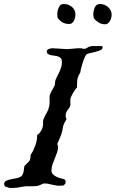

<svg xmlns="http://www.w3.org/2000/svg" viewBox="-39 -902 568 943"><path d="M143.6 -239.3Q144 -239.7 145 -240.2Q146 -240.7 146.5 -241Q147 -241.2 147.9 -241.7Q157.7 -249.5 163.8 -261.2Q169.9 -272.9 172.4 -286.1V-306.6Q173.3 -313.5 176.5 -321Q179.7 -328.6 183.8 -335.9Q188 -343.3 191.7 -350.3Q195.3 -357.4 197.8 -363.3Q201.7 -374.5 203.1 -382.3Q204.6 -390.1 204.6 -397V-425.8Q204.6 -432.6 207.5 -440.2Q210.4 -447.8 214.6 -455.3Q218.8 -462.9 223.1 -470.2Q227.5 -477.5 230 -483.4Q230 -483.9 230.5 -487.3Q231 -490.7 231.4 -494.6Q231.9 -498.5 232.2 -502Q232.4 -505.4 232.4 -505.9Q237.3 -518.6 243.2 -529.5Q249 -540.5 253.9 -551.5Q258.8 -562.5 262 -574Q265.1 -585.4 265.1 -599.1Q265.1 -610.4 259.5 -616.2Q253.9 -622.1 245.8 -624.8Q237.8 -627.4 228 -628.4Q218.3 -629.4 210.2 -631.3Q202.1 -633.3 196.5 -637Q190.9 -640.6 190.9 -648.9Q190.9 -657.7 200.2 -661.4Q209.5 -665 219.7 -665L292.5 -660.6L342.8 -665H363.3Q366.7 -662.6 368.2 -662.4Q369.6 -662.1 373.5 -662.1Q380.4 -662.1 386.5 -665.5Q392.6 -668.9 397.9 -672.4Q401.4 -672.4 406 -674.1Q410.6 -675.8 411.6 -675.8H461.9Q464.4 -673.8 464.6 -672.1Q464.8 -670.4 464.8 -668Q464.8 -660.6 454.8 -656Q444.8 -651.4 431.9 -647.9Q418.9 -644.5 406.2 -641.8Q393.6 -639.2 388.7 -636.7Q382.8 -633.8 377.2 -620.8Q371.6 -607.9 366.7 -592.5Q361.8 -577.1 358.6 -563.5Q355.5 -549.8 355 -544.9Q354 -543.5 350.6 -537.8Q347.2 -532.2 347.2 -531.2Q346.7 -529.8 345.7 -527.1Q344.7 -524.4 343.8 -521.7Q342.8 -519 342 -516.8Q341.3 -514.6 341.3 -514.6Q340.8 -512.2 340.3 -506.3Q339.8 -500.5 339.6 -493.7Q339.4 -486.8 339.1 -480.5Q338.9 -474.1 338.9 -471.2Q335.4 -468.8 330.3 -461.7Q325.2 -454.6 320.1 -445.8Q314.9 -437 311 -428.7Q307.1 -420.4 306.6 -416.5V-386.2Q305.2 -377.9 301.3 -372.6Q297.4 -367.2 293.2 -361.6Q289.1 -356 286.1 -349.1Q283.2 -342.3 283.2 -331.1Q283.2 -328.1 285.2 -324.5Q287.1 -320.8 287.1 -314.9L277.8 -299.8Q270.5 -285.6 268.6 -269.5Q266.6 -253.4 261.2 -239.3L246.1 -203.6Q244.6 -202.6 243.7 -199.2Q242.7 -195.8 242.7 -193.4L246.1 -182.6Q246.1 -166.5 241 -152.1Q235.8 -137.7 230 -123.5Q224.1 -109.4 219 -95Q213.9 -80.6 213.9 -64.9Q213.9 -53.7 220.5 -46.6Q227.1 -39.6 236.6 -34.7Q246.1 -29.8 256.6 -26.9Q267.1 -23.9 275.4 -22Q280.8 -19.5 282 -16.4Q283.2 -13.2 283.2 -6.8Q283.2 -1 280.8 1.7Q278.3 4.4 272.9 8.3L271 9.3L252.4 10.3Q243.7 10.3 235.4 8.8Q227.1 7.3 216.3 4.9Q206.1 2.4 196.8 0.7Q187.5 -1 176.8 -1Q176.3 -1 175.3 -0.7Q174.3 -0.5 171.6 0.7Q168.9 2 164.1 3.9Q159.2 5.9 151.4 9.3Q143.1 11.7 135.7 12.2Q128.4 12.7 121.6 12.7H89.4Q72.3 14.6 56.6 17.8Q41 21 24.4 21H7.8Q3.4 19 -1.2 18.1Q-5.9 17.1 -9.8 15.6Q-13.7 14.2 -16.1 11Q-18.6 7.8 -18.6 1Q-18.6 -6.8 -12.9 -11.2Q-7.3 -15.6 1.5 -18.3Q10.3 -21 20.8 -22.7Q31.2 -24.4 41.3 -26.6Q51.3 -28.8 59.1 -32.2Q66.9 -35.6 70.3 -41.5Q76.7 -52.7 77.4 -62Q78.1 -71.3 80.1 -83.5Q80.1 -84.5 81.5 -86.7Q83 -88.9 83.5 -89.4Q84.5 -90.3 87.9 -93.8Q91.3 -97.2 95 -100.8Q98.6 -104.5 101.8 -107.7Q105 -110.8 105.5 -112.3Q107.4 -114.3 108.6 -118.4Q109.9 -122.6 110.4 -127Q110.8 -131.3 111.1 -135Q111.3 -138.7 111.3 -140.1Q113.8 -146 119.6 -154.5Q125.5 -163.1 127 -169.9Q134.3 -185.1 138.9 -201.2Q143.6 -217.3 143.6 -239.3ZM242.2 -835Q242.2 -840.3 243.4 -845Q244.6 -849.6 245.6 -855Q249.5 -866.2 255.1 -874.3Q260.7 -882.3 274.9 -882.3Q286.6 -882.3 296.9 -878.4Q307.1 -874.5 314.7 -867.9Q322.3 -861.3 326.9 -851.8Q331.5 -842.3 331.5 -831.5Q331.5 -824.7 329.8 -816.4Q328.1 -808.1 324.5 -801Q320.8 -793.9 315.2 -789.1Q309.6 -784.2 302.2 -784.2Q282.2 -784.2 268.8 -791.7Q255.4 -799.3 243.7 -814.5ZM418.9 -832.5Q418.9 -836.9 420.2 -842Q421.4 -847.2 421.9 -851.6Q424.3 -863.8 431.2 -873Q438 -882.3 452.6 -882.3Q463.9 -882.3 474.1 -878.2Q484.4 -874 492.2 -866.9Q500 -859.9 504.6 -850.3Q509.3 -840.8 509.3 -830.6Q509.3 -823.2 507.3 -814.9Q505.4 -806.6 501.2 -799.3Q497.1 -792 491.2 -787.4Q485.4 -782.7 478 -782.7Q459 -782.7 445.1 -791.5Q431.2 -800.3 421.4 -813Z"/></svg>

Font: IM FELL English
Style: Italic
Weight: 400
Italic angle: -18°
Designer: Igino Marini
Foundry: Igino Marini
Version: 3.00